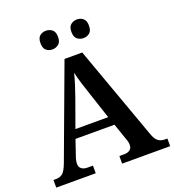

<svg xmlns="http://www.w3.org/2000/svg" viewBox="-160 -1037 1054 1161"><g transform="rotate(-20 367.5 -456.5)"><path d="M2 0V-49H17Q45 -49 62 -63.5Q79 -78 96 -124L315 -714H429L645 -114Q658 -76 675.5 -62.5Q693 -49 719 -49H735V0H426V-49H459Q479 -49 493.5 -59Q508 -69 508 -91Q508 -102 505.5 -112.5Q503 -123 499 -132L463 -237H212L180 -143Q175 -131 172 -116.5Q169 -102 169 -92Q169 -70 183.5 -59.5Q198 -49 222 -49H256V0ZM232 -293H443L387 -462Q374 -499 361.5 -540Q349 -581 341 -616Q333 -583 321 -545Q309 -507 295 -468ZM467 -793Q444 -793 427 -806.5Q410 -820 410 -853Q410 -886 427 -899.5Q444 -913 467 -913Q489 -913 506 -899.5Q523 -886 523 -853Q523 -820 506 -806.5Q489 -793 467 -793ZM267 -793Q244 -793 227.5 -806.5Q211 -820 211 -853Q211 -886 227.5 -899.5Q244 -913 267 -913Q289 -913 306.5 -899.5Q324 -886 324 -853Q324 -820 306.5 -806.5Q289 -793 267 -793Z"/></g></svg>

Font: Noto Serif Toto SemiBold
Style: Regular
Weight: 600
Designer: Monotype Design Team
Foundry: Monotype Imaging Inc.
Version: Version 2.001; ttfautohint (v1.8.4.7-5d5b)